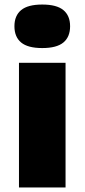

<svg xmlns="http://www.w3.org/2000/svg" viewBox="-20 -825 372 845"><path d="M63.5 0V-548.5H268.5V0ZM166 -613.5Q102.5 -613.5 73 -638Q43.5 -662.5 43.5 -709.5Q43.5 -756 73 -780.5Q102.5 -805 166 -805Q229.5 -805 259 -780.5Q288.5 -756 288.5 -709.5Q288.5 -662.5 259 -638Q229.5 -613.5 166 -613.5Z"/></svg>

Font: Encode Sans Expanded Expanded ExtraBold
Style: Regular
Weight: 800
Width: 7
Designer: Multiple Designers
Foundry: Impallari Type
Version: Version 3.000; ttfautohint (v1.8.3) -l 8 -r 50 -G 200 -x 14 